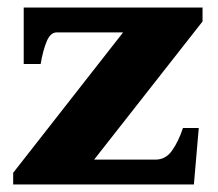

<svg xmlns="http://www.w3.org/2000/svg" viewBox="-20 -490 579 510"><path d="M15 -31 307 -404H131Q114 -404 104 -380Q94 -356 88 -320H43V-470H518V-433L230 -66H393Q420 -66 437 -90Q454 -114 466 -150H508L495 0H15Z"/></svg>

Font: Taviraj Black
Style: Regular
Weight: 900
Designer: Katatrad Team
Foundry: CadsonDemak
Version: Version 1.001